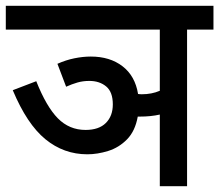

<svg xmlns="http://www.w3.org/2000/svg" viewBox="-20 -642 756 662"><path d="M178 -422Q207 -435 236.5 -441Q266 -447 293 -447Q359 -447 402.5 -413.5Q446 -380 456 -318Q462 -317 469 -317Q503 -317 531 -329V-540H0V-622H716V-540H625V0H531V-247Q500 -240 462 -240Q458 -240 455 -240Q446 -190 418 -161.5Q390 -133 353 -121.5Q316 -110 281 -110Q200 -110 136.5 -162Q73 -214 24 -331L105 -362Q140 -274 179.5 -234Q219 -194 275 -194Q321 -194 345 -218Q369 -242 369 -282Q369 -325 346 -344Q323 -363 288 -363Q266 -363 247 -357.5Q228 -352 208 -343Z"/></svg>

Font: Noto Sans SemiCondensed Medium
Style: Italic
Weight: 500
Width: 4
Italic angle: -12°
Designer: Monotype Design Team
Foundry: Monotype Imaging Inc.
Version: Version 2.013; ttfautohint (v1.8.4.7-5d5b)